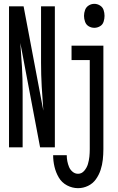

<svg xmlns="http://www.w3.org/2000/svg" viewBox="-20 -768 616 1001"><path d="M472 -623Q487 -623 501 -631Q515 -639 520 -654.5Q525 -670 525 -685Q525 -701 520 -716Q515 -731 501 -739.5Q487 -748 472 -748Q456 -748 442.5 -739.5Q429 -731 423.5 -716Q418 -701 418 -685Q418 -670 423.5 -654.5Q429 -639 442.5 -631Q456 -623 472 -623ZM387 213Q414 213 439 201Q464 189 480 166.5Q496 144 504.5 118Q513 92 516 64.5Q519 37 519 10V-530H353V-455H448V10Q448 30 446 49Q444 68 438.5 87Q433 106 419.5 122Q406 138 387 138Q371 138 358.5 127.5Q346 117 340 102.5Q334 88 331 72.5Q328 57 328 41H257Q257 71 264 101Q271 131 286.5 157.5Q302 184 329.5 198.5Q357 213 387 213ZM27 0H98V-294Q98 -357 94.5 -419.5Q91 -482 86 -544L189 0H266V-735H194V-441Q194 -379 197.5 -316.5Q201 -254 206 -191L103 -735H79Q66 -735 53 -735Q40 -735 27 -735Z"/></svg>

Font: Iosevka SS01 Extended
Style: Regular
Weight: 400
Width: 7
Monospace: yes
Designer: Belleve Invis
Foundry: Belleve Invis
Version: Version 3.4.7; ttfautohint (v1.8.3)